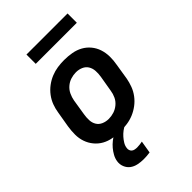

<svg xmlns="http://www.w3.org/2000/svg" viewBox="-270 -813 1140 1140"><g transform="rotate(-45 300.0 -243.0)"><path d="M256 8Q224 8 192.5 2.5Q161 -3 135 -17.5Q109 -32 89.5 -55.5Q70 -79 60 -108Q50 -137 50 -169Q50 -201 55 -233L72 -333Q76 -360 86 -387Q96 -414 114 -438Q132 -462 156 -480Q180 -498 207 -509Q234 -520 261.5 -524Q289 -528 317 -528Q349 -528 380.5 -522.5Q412 -517 438.5 -502.5Q465 -488 484.5 -464.5Q504 -441 513.5 -412Q523 -383 523.5 -351Q524 -319 518 -287L502 -187Q497 -160 487 -133Q477 -106 459 -82Q441 -58 417 -40Q393 -22 366.5 -11Q340 0 312 4Q284 8 256 8ZM258 -93Q280 -93 302 -100Q324 -107 342.5 -122.5Q361 -138 371 -159.5Q381 -181 384 -203L401 -303Q405 -327 403.5 -350Q402 -373 391 -391Q380 -409 359.5 -418Q339 -427 315 -427Q293 -427 271 -420Q249 -413 231 -397.5Q213 -382 203 -360.5Q193 -339 189 -317L173 -217Q169 -193 170 -170Q171 -147 182 -129Q193 -111 213.5 -102Q234 -93 258 -93ZM235 223Q211 223 187.5 218Q164 213 146.5 200Q129 187 120 165Q111 143 115 119Q118 99 128.5 80Q139 61 152.5 45Q166 29 183 15.5Q200 2 219 -8H302L301 0Q285 7 270.5 18Q256 29 244 42.5Q232 56 222.5 71.5Q213 87 211 103Q209 113 212 122Q215 131 221.5 136.5Q228 142 238 144Q248 146 257 146Q268 146 279 144.5Q290 143 301 141L288 219Q275 221 261.5 222Q248 223 235 223ZM182 -631V-709H527V-631Z"/></g></svg>

Font: Iosevka Aile
Style: Bold Italic
Weight: 700
Italic angle: -9°
Designer: Belleve Invis
Foundry: Belleve Invis
Version: Version 28.0.1; ttfautohint (v1.8.4)